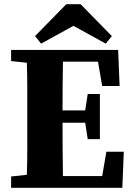

<svg xmlns="http://www.w3.org/2000/svg" viewBox="-20 -895 635 915"><path d="M364 -875 513 -723 484 -687 330 -772 176 -687 147 -723 296 -875ZM33 -604V-657H543L550 -485H467L447 -601H280Q279 -544 278.5 -486Q278 -428 278 -369H386L398 -447H456V-232H398L386 -310H278Q278 -241 278.5 -179Q279 -117 280 -56H467L487 -172H570L563 0H33V-54L108 -62Q110 -123 110 -185Q110 -247 110 -310V-347Q110 -409 110 -471.5Q110 -534 108 -596Z"/></svg>

Font: Source Serif 4
Style: Bold
Weight: 700
Designer: Frank Grießhammer
Foundry: Adobe
Version: Version 4.005;hotconv 1.1.0;makeotfexe 2.6.0